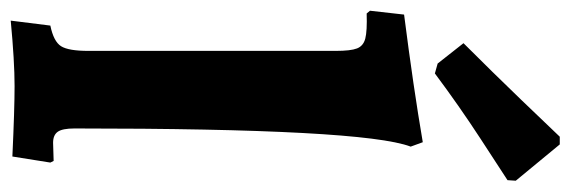

<svg xmlns="http://www.w3.org/2000/svg" viewBox="-372 -666 1038 349"><g transform="rotate(90 146.5 -492.0)"><path d="M19 -65Q48 -71 56.5 -84.5Q65 -98 65 -134V-584Q65 -611 60.5 -622.5Q56 -634 42.5 -637.5Q29 -641 -3 -640L-8 -646L-1 -708Q132 -725 231 -742L239 -720Q206 -633 206 -109Q206 -87 212 -78.5Q218 -70 232 -70L265 -71L268 -65L257 4Q171 0 129 0Q84 0 10 7ZM88 -769 51 -816Q103 -868 154.5 -921.5Q206 -975 221 -991H235L301 -911L300 -896Q283 -885 224 -846.5Q165 -808 106 -764Z"/></g></svg>

Font: Alegreya ExtraBold
Style: Regular
Weight: 800
Designer: Juan Pablo del Peral
Foundry: Huerta Tipografica
Version: Version 2.007; ttfautohint (v1.6)